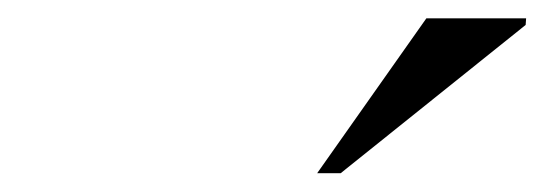

<svg xmlns="http://www.w3.org/2000/svg" viewBox="-20 -710 579 204"><path d="M317 -526 433 -690.5H539L538.5 -683.5L342 -526Z"/></svg>

Font: Newsreader 36pt
Style: Italic
Weight: 400
Italic angle: -17°
Designer: Hugues Gentile
Foundry: Production Type
Version: Version 1.003